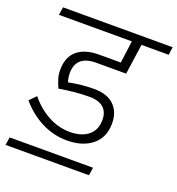

<svg xmlns="http://www.w3.org/2000/svg" viewBox="-144 -802 967 1047"><g transform="rotate(20 339.5 -279.0)"><path d="M200 -360Q200 -336 208 -310Q285 -325 354 -325Q432 -325 471.5 -286Q511 -247 511 -181Q511 -100 456 -55Q401 -10 310 -10Q234 -10 164.5 -44.5Q95 -79 39 -144L76 -182Q123 -124 183.5 -91.5Q244 -59 309 -59Q377 -59 416 -91Q455 -123 455 -181Q455 -227 427.5 -251.5Q400 -276 345 -276Q266 -276 171 -260Q159 -286 152 -309Q145 -332 145 -360Q145 -434 189.5 -472Q234 -510 316 -510H442L459 -639H36L43 -685H679L673 -639H515L490 -463H316Q200 -463 200 -360ZM12 81H496L489 127H5Z"/></g></svg>

Font: FiraGO Light
Style: Italic
Weight: 300
Italic angle: -8°
Designer: bBox Type GmbH
Foundry: bBox Type GmbH
Version: Version 1.001